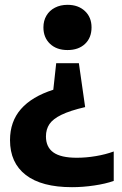

<svg xmlns="http://www.w3.org/2000/svg" viewBox="-20 -576 504 796"><path d="M359.5 -462.5Q359.5 -419.5 332.5 -394Q305.5 -368.5 260 -368.5Q214.5 -368.5 187.2 -394.5Q160 -420.5 160 -462.5Q160 -490 172.5 -511.2Q185 -532.5 207.8 -544.2Q230.5 -556 260 -556Q304.5 -556 332 -530.2Q359.5 -504.5 359.5 -462.5ZM333 -132Q270.5 -117.5 235 -100.2Q199.5 -83 185 -61.5Q170.5 -40 170.5 -10.5Q170.5 34 201.5 56Q232.5 78 298 78Q337 78 377.2 71.2Q417.5 64.5 451.5 52V174Q418 186 370.5 193Q323 200 278.5 200Q152.5 200 87 149.5Q21.5 99 21.5 5Q21.5 -72 66.8 -123.8Q112 -175.5 201 -204L213 -314H307Z"/></svg>

Font: Encode Sans Semi Condensed
Style: Bold
Weight: 700
Width: 4
Designer: Multiple Designers
Foundry: Impallari Type
Version: Version 2.000